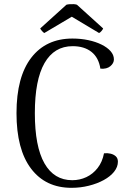

<svg xmlns="http://www.w3.org/2000/svg" viewBox="-20 -891 636 924"><path d="M547.4 -112.8Q547.4 -87.6 529.2 -64.7Q510.9 -41.7 479.3 -24.5Q447.7 -7.2 407.5 2.8Q367.4 12.9 324.1 12.9Q199.2 12.9 129.3 -79.7Q59.4 -172.2 59.4 -346.3Q59.4 -520.9 130.4 -613.2Q201.5 -705.5 328.7 -705.5Q369.2 -705.5 405.1 -697.8Q441.1 -690.1 468.7 -676.4Q496.3 -662.8 512.3 -644.6Q528.2 -626.4 528.2 -605Q528.2 -586.8 511 -572.4Q493.8 -557.9 463.1 -560.5Q455 -613.6 420.3 -641.2Q385.6 -668.8 329.6 -668.8Q241 -668.8 194.3 -587.6Q147.7 -506.5 147.7 -346.3Q147.7 -186.2 193.9 -105Q240.1 -23.8 327.8 -23.8Q363.8 -23.8 395.5 -38.6Q427.1 -53.4 449.7 -82.3Q472.4 -111.2 480.5 -153.2Q497.2 -155.1 512.1 -151.5Q527 -148 537.2 -138.8Q547.4 -129.5 547.4 -112.8ZM350.3 -868.2 476.4 -754.1Q475.3 -750.1 469 -742.3Q462.6 -734.5 456.7 -732.1L325.5 -810.5L193.2 -732.1Q188.3 -734.5 181.7 -742.3Q175.1 -750.1 173.5 -754.1L299.6 -868.2Q305.6 -870.1 315.5 -870.8Q325.5 -871.5 334.9 -871Q344.3 -870.5 350.3 -868.2Z"/></svg>

Font: Arima Thin
Style: Regular
Weight: 100
Designer: Joana Correia and Natanael Gama
Foundry: NDISCOVER
Version: Version 1.101;gftools[0.9.23]